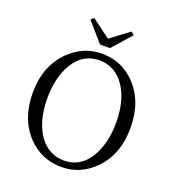

<svg xmlns="http://www.w3.org/2000/svg" viewBox="-166 -1069 1101 1214"><g transform="rotate(20 384.5 -462.5)"><path d="M417 -795.9H350.6L239.3 -923.8L258.8 -941.4L384.8 -847.7L509.8 -941.4L530.3 -923.8ZM384.8 -28.3Q508.8 -28.3 572.3 -156.2Q615.2 -245.1 615.2 -365.2Q615.2 -527.3 542 -622.1Q479.5 -700.2 384.8 -701.2Q257.8 -701.2 195.3 -571.3Q153.3 -483.4 153.3 -365.2Q153.3 -200.2 227.5 -105.5Q290 -29.3 384.8 -28.3ZM384.8 -746.1Q515.6 -746.1 607.4 -652.3Q711.9 -543.9 711.9 -365.2Q711.9 -184.6 602.5 -76.2Q509.8 15.6 384.8 15.6Q252 15.6 159.2 -79.1Q54.7 -187.5 54.7 -365.2Q54.7 -543.9 164.1 -653.3Q257.8 -746.1 384.8 -746.1Z"/></g></svg>

Font: GenYoMin JP Regular
Style: Regular
Weight: 400
Version: Version 1.001;PS 1;hotconv 16.6.51;makeotf.lib2.5.65220 DEVE